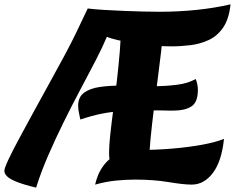

<svg xmlns="http://www.w3.org/2000/svg" viewBox="-55 -829 1084 882"><path d="M111 33Q53 19 21 6Q-11 -7 -23 -19.5Q-35 -32 -35 -44Q-35 -56 -16.5 -95.5Q2 -135 33 -192.5Q64 -250 100.5 -317Q137 -384 174.5 -451.5Q212 -519 244 -579Q276 -639 296 -681L348 -790Q380 -786 423 -783.5Q466 -781 512 -779Q558 -777 602 -776Q646 -775 679 -775Q765 -775 847.5 -783.5Q930 -792 1004 -809Q997 -742 970.5 -703Q944 -664 904.5 -645.5Q865 -627 820 -621.5Q775 -616 730 -616Q692 -616 648.5 -620Q605 -624 563 -630.5Q521 -637 487.5 -644.5Q454 -652 436 -660Q416 -612 383.5 -549.5Q351 -487 313 -415.5Q275 -344 237 -267Q199 -190 166 -114Q133 -38 111 33ZM382 19Q385 3 395 -23Q405 -49 426.5 -76Q448 -103 485.5 -121.5Q523 -140 581 -140Q662 -140 738 -146.5Q814 -153 875.5 -164.5Q937 -176 974 -191Q963 -87 922.5 -34Q882 19 826 19Q788 19 719.5 7.5Q651 -4 565 -4Q525 -4 478.5 0.5Q432 5 382 19ZM480 -29Q459 -49 452.5 -73.5Q446 -98 446 -128Q446 -159 451.5 -210.5Q457 -262 465.5 -326Q474 -390 482 -459Q490 -528 495.5 -595Q501 -662 501 -719L690 -721Q692 -712 692 -703Q692 -694 692 -683Q692 -651 685.5 -595Q679 -539 670 -470Q661 -401 652 -329Q643 -257 636.5 -191.5Q630 -126 630 -77Q630 -70 630 -64Q630 -58 630 -52ZM314 -280Q311 -295 307.5 -311.5Q304 -328 304 -343Q304 -383 331 -403Q358 -423 403.5 -429.5Q449 -436 504 -436Q518 -436 532.5 -435.5Q547 -435 562 -435Q577 -435 592 -434.5Q607 -434 621.5 -433.5Q636 -433 650 -433Q706 -433 757.5 -439.5Q809 -446 844 -466Q849 -454 851.5 -441Q854 -428 854 -416Q854 -359 824 -340Q794 -321 744 -321Q731 -321 719 -321Q707 -321 695 -321.5Q683 -322 672 -322Q661 -322 650 -322Q639 -322 629 -322Q560 -322 509.5 -319Q459 -316 413.5 -307Q368 -298 314 -280Z"/></svg>

Font: Merienda Black
Style: Regular
Weight: 900
Designer: Eduardo Rodriguez Tunni
Foundry: Eduardo Rodriguez Tunni
Version: Version 2.001